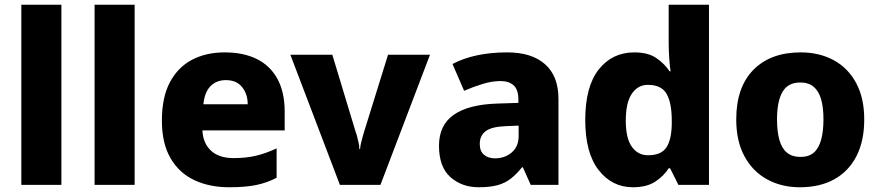

<svg xmlns="http://www.w3.org/2000/svg" viewBox="-20 -780 3711 810"><path d="M70 0V-760H239V0Z M379 0V-760H548V0Z M947 10Q864 10 800 -20Q736 -50 699.5 -112.5Q663 -175 663 -271Q663 -369 696.5 -432.5Q730 -496 789.5 -527.5Q849 -559 928 -559Q1007 -559 1063.5 -531Q1120 -503 1150.5 -447Q1181 -391 1181 -309V-230H834Q836 -177 869.5 -145Q903 -113 966 -113Q1018 -113 1060 -123Q1102 -133 1147 -154V-30Q1107 -9 1061 0.5Q1015 10 947 10ZM838 -340H1025Q1025 -383 1001.5 -412.5Q978 -442 933 -442Q893 -442 868 -416.5Q843 -391 838 -340Z M1414 0 1205 -549H1382L1480 -225Q1483 -218 1486.5 -204.5Q1490 -191 1493 -177Q1496 -163 1496 -151H1499Q1500 -163 1503 -176.5Q1506 -190 1510 -203Q1514 -216 1516 -224L1617 -549H1794L1585 0Z M2000 10Q1928 10 1880 -33Q1832 -76 1832 -165Q1832 -252 1894 -295.5Q1956 -339 2076 -343L2167 -346V-359Q2167 -402 2147 -420Q2127 -438 2091 -438Q2056 -438 2016.5 -426Q1977 -414 1938 -397L1889 -510Q1934 -534 1992 -546.5Q2050 -559 2120 -559Q2223 -559 2279.5 -509Q2336 -459 2336 -363V0H2219L2186 -74H2182Q2159 -45 2134.5 -26Q2110 -7 2078 1.5Q2046 10 2000 10ZM2068 -112Q2110 -112 2139 -137Q2168 -162 2168 -206V-250L2117 -248Q2055 -246 2029.5 -227Q2004 -208 2004 -173Q2004 -142 2022 -127Q2040 -112 2068 -112Z M2650 10Q2562 10 2505.5 -62.5Q2449 -135 2449 -274Q2449 -415 2506 -487Q2563 -559 2656 -559Q2713 -559 2747.5 -536Q2782 -513 2805 -479H2809Q2806 -498 2803.5 -532.5Q2801 -567 2801 -598V-760H2971V0H2842L2807 -70H2801Q2780 -37 2744 -13.5Q2708 10 2650 10ZM2714 -125Q2769 -125 2791 -157.5Q2813 -190 2814 -257V-272Q2814 -345 2792.5 -383.5Q2771 -422 2713 -422Q2671 -422 2645.5 -384.5Q2620 -347 2620 -271Q2620 -197 2645.5 -161Q2671 -125 2714 -125Z M3354 10Q3277 10 3216 -23.5Q3155 -57 3120.5 -121Q3086 -185 3086 -276Q3086 -412 3158.5 -485.5Q3231 -559 3358 -559Q3436 -559 3496.5 -526.5Q3557 -494 3591.5 -430.5Q3626 -367 3626 -276Q3626 -185 3593 -121Q3560 -57 3499.5 -23.5Q3439 10 3354 10ZM3357 -118Q3392 -118 3413 -136Q3434 -154 3444 -190Q3454 -226 3454 -276Q3454 -327 3444 -361.5Q3434 -396 3412.5 -414Q3391 -432 3356 -432Q3304 -432 3281 -392Q3258 -352 3258 -276Q3258 -226 3268 -190Q3278 -154 3300 -136Q3322 -118 3357 -118Z"/></svg>

Font: Noto Sans Symbols ExtraBold
Style: Regular
Weight: 800
Version: Version 2.002